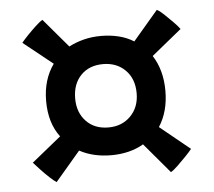

<svg xmlns="http://www.w3.org/2000/svg" viewBox="-43 -594 689 619"><g transform="rotate(-5 301.0 -284.5)"><path d="M491 -285Q491 -218 460 -170L557 -91Q550 -82 536 -67.5Q522 -53 508.5 -40Q495 -27 486 -22L404 -119Q382 -106 355.5 -99.5Q329 -93 300 -93Q241 -93 197 -117L116 -22Q108 -27 94 -40Q80 -53 66.5 -67.5Q53 -82 45 -91L140 -168Q105 -214 105 -285Q105 -354 140 -403L45 -479Q53 -489 66.5 -503Q80 -517 94 -530Q108 -543 116 -547L195 -454Q218 -466 244 -472.5Q270 -479 299 -479Q329 -479 356 -472.5Q383 -466 405 -452L486 -547Q495 -543 508.5 -530Q522 -517 536 -503Q550 -489 557 -479L460 -400Q491 -352 491 -285ZM298 -183Q342 -183 370 -211.5Q398 -240 398 -285Q398 -332 370 -360Q342 -388 298 -388Q253 -388 226 -360Q199 -332 199 -285Q199 -240 226 -211.5Q253 -183 298 -183Z"/></g></svg>

Font: Karma Variable Light
Style: Regular
Weight: 300
Designer: Joana Correia
Foundry: Indian Type Foundry
Version: Version 3.000